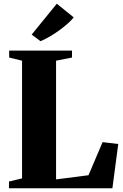

<svg xmlns="http://www.w3.org/2000/svg" viewBox="-20 -1016 666 1036"><path d="M28.5 0V-36.5L99 -53.5V-688.5L29.5 -705.5V-743H368.5V-705.5L282.5 -688.5V-48L457.5 -70.5L533.5 -249L618 -239L586.5 0ZM198 -794 151 -829.5 286.5 -996 378 -922Q362.5 -903.5 342 -885.8Q321.5 -868 298 -851Q274.5 -834 249.5 -819.5Q224.5 -805 199.5 -794Z"/></svg>

Font: Merriweather 96pt Black
Style: Regular
Weight: 900
Version: Version 2.100